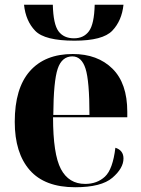

<svg xmlns="http://www.w3.org/2000/svg" viewBox="-20 -777 592 807"><path d="M296 10Q406 10 452.5 -30Q499 -70 499 -111Q499 -145 465 -156Q454 -65 421 -34.5Q388 -4 338 -4Q269 -4 236 -66.5Q203 -129 203 -284H515V-307Q515 -427 452.5 -488.5Q390 -550 286 -550Q169 -550 105.5 -478Q42 -406 42 -265Q42 -134 105 -62Q168 10 296 10ZM204 -294Q205 -436 222.5 -488Q240 -540 284 -540Q323 -540 339.5 -488.5Q356 -437 356 -294ZM293 -606Q412 -606 452 -648Q492 -690 499 -757H378Q376 -676 354 -646Q332 -616 291 -616Q248 -616 226 -645.5Q204 -675 202 -757H81Q88 -689 128 -647.5Q168 -606 293 -606Z"/></svg>

Font: Noto Serif Display SemiCondensed Extra
Style: Regular
Weight: 800
Width: 4
Designer: Monotype Design Team
Foundry: Monotype Imaging Inc.
Version: Version 1.900